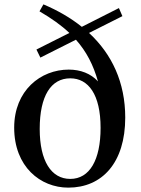

<svg xmlns="http://www.w3.org/2000/svg" viewBox="-20 -845 644 880"><path d="M302 -25C215 -25 162 -107 162 -254C162 -406 214 -486 302 -486C385 -486 441 -412 441 -259C441 -112 391 -25 302 -25ZM541 -771 525 -808 355 -722C304 -763 245 -797 179 -825L161 -793C216 -761 261 -729 298 -694L147 -618L165 -581L328 -663C376 -609 408 -547 429 -472C396 -508 349 -526 295 -526C166 -526 45 -430 45 -260C45 -81 165 15 293 15C448 15 554 -99 554 -306C554 -467 493 -597 388 -694Z"/></svg>

Font: Source Han Serif CN SemiBold
Style: Regular
Weight: 600
Designer: Ryoko NISHIZUKA 西塚涼子 (kana & ideographs); Frank Grießhammer (Latin, Greek & Cyrillic); Wenlong ZHANG 张文龙 (bopomofo); San
Foundry: Adobe Systems Incorporated
Version: Version 1.000;PS 1;hotconv 16.6.53;makeotf.lib2.5.65590